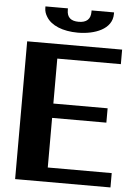

<svg xmlns="http://www.w3.org/2000/svg" viewBox="-60 -942 681 987"><g transform="rotate(5 281.0 -449.0)"><path d="M56 0H548V-74H218V-330H498V-404H218V-636H546V-711H56ZM134 -890C134 -874 139 -859 148 -845C173 -803 233 -778 311 -778C398 -778 488 -811 488 -890V-898H372V-890C372 -853 351 -834 311 -834C271 -834 250 -851 250 -890V-898H134Z"/></g></svg>

Font: Aerodynamic
Style: Bd
Weight: 500
Designer: Google
Version: Version 2.000980; 2014